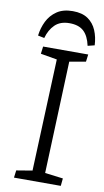

<svg xmlns="http://www.w3.org/2000/svg" viewBox="-99 -955 545 1002"><g transform="rotate(10 173.0 -454.5)"><path d="M164 -646 77 -661 82 -700H321L316 -661L230 -646L207 -52L303 -40L299 0H51L56 -39L140 -53ZM310 -744Q299 -795 272.5 -819.5Q246 -844 197 -844Q148 -844 120 -816.5Q92 -789 80 -745L46 -752Q51 -793 68.5 -828.5Q86 -864 119 -886.5Q152 -909 203 -909Q253 -909 283.5 -888Q314 -867 329 -831.5Q344 -796 346 -753Z"/></g></svg>

Font: Literata 12pt Light
Style: Italic
Weight: 300
Italic angle: -2°
Designer: Latin by Veronika Burian and Jose Scaglione. Greek by Irene Vlachou. Cyrillic by Vera Evstafieva
Foundry: TypeTogether
Version: Version 3.002